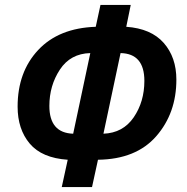

<svg xmlns="http://www.w3.org/2000/svg" viewBox="-20 -744 754 774"><path d="M351 10 375 -100Q529 -102 610 -195Q691 -288 691 -423Q691 -513 640 -571Q589 -629 489 -636L507 -724H385L366 -636Q217 -631 134 -542.5Q51 -454 51 -314Q51 -223 100 -165Q149 -107 253 -100L229 10ZM466 -530Q562 -528 562 -418Q562 -334 519 -271Q476 -208 397 -205ZM179 -317Q179 -399 221.5 -463.5Q264 -528 344 -530L275 -205Q179 -208 179 -317Z"/></svg>

Font: Noto Sans UI SemiCondensed
Style: Bold Italic
Weight: 700
Width: 4
Designer: Monotype Design Team
Foundry: Monotype Imaging Inc.
Version: 1.001